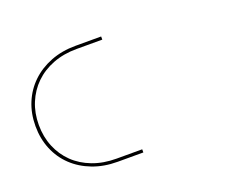

<svg xmlns="http://www.w3.org/2000/svg" viewBox="-112 -895 1336 1089"><g transform="rotate(-20 556.0 -350.0)"><path d="M428 0Q346 0 278 -26Q210 -52 161 -98.5Q112 -145 85.5 -209Q59 -273 59 -349Q59 -425 85.5 -489Q112 -553 161 -600Q210 -647 278 -673.5Q346 -700 428 -700H583V-681H428Q349 -681 284.5 -656Q220 -631 174.5 -586.5Q129 -542 104 -481.5Q79 -421 79 -349Q79 -277 104 -216.5Q129 -156 174.5 -112Q220 -68 284.5 -43.5Q349 -19 428 -19H583V0Z"/></g></svg>

Font: Montserrat-Alt1 Light
Style: Regular
Weight: 300
Designer: Differentunic
Foundry: Differentunic
Version: Version 7.222